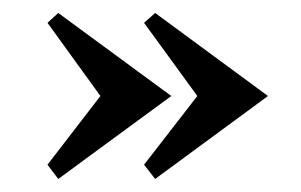

<svg xmlns="http://www.w3.org/2000/svg" viewBox="-20 -334 464 296"><path d="M393.1 -186 219.2 -58.1 202.1 -80.1 284.2 -186 202.1 -298.8 219.2 -314ZM244.1 -186 69.8 -58.1 53.2 -80.1 134.8 -186 53.2 -298.8 69.8 -314Z"/></svg>

Font: Redressed
Style: Regular
Weight: 400
Designer: Astigmatic (AOETI)
Foundry: Astigmatic (AOETI)
Version: Version 1.001